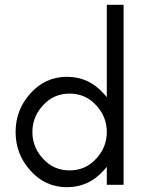

<svg xmlns="http://www.w3.org/2000/svg" viewBox="-20 -770 610 800"><path d="M380 -332Q336 -380 270 -380Q204 -380 160 -332Q115 -284 115 -220Q115 -156 160 -108Q204 -60 270 -60Q336 -60 380 -108Q425 -156 425 -220Q425 -284 380 -332ZM495 0H425V-75Q419 -67 412 -60Q350 10 259 10Q168 10 106 -60Q45 -128 45 -220Q45 -312 106 -380Q168 -450 259 -450Q350 -450 412 -380Q419 -373 425 -365V-750H495Z"/></svg>

Font: Puffins on Iceburgs
Style: Regular
Weight: 400
Version: Version 1.0